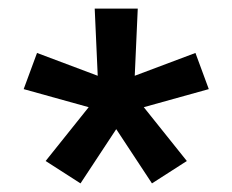

<svg xmlns="http://www.w3.org/2000/svg" viewBox="-20 -836 540 446"><path d="M167 -410 86 -462 186 -587 35 -629 66 -713 207 -660 200 -816H300L293 -660L434 -713L465 -629L314 -587L414 -462L333 -410L250 -536Z"/></svg>

Font: Iosevka Curly Slab Semibold
Style: Regular
Weight: 600
Monospace: yes
Designer: Belleve Invis
Foundry: Belleve Invis
Version: Version 22.1.2; ttfautohint (v1.8.4)